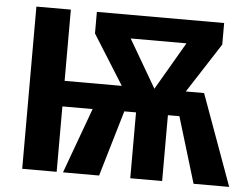

<svg xmlns="http://www.w3.org/2000/svg" viewBox="-50 -754 1056 816"><g transform="rotate(5 478.0 -346.0)"><path d="M815 -388 956 0H804L719 -281H670V0H534V-281H484L401 0H247L349 -279H220V0H73V-692H220V-388H464L331 -600V-692H874V-600L737 -388ZM722 -592H484L603 -388Z"/></g></svg>

Font: Fira Sans SemiBold
Style: Regular
Weight: 600
Designer: bBox Type GmbH & Carrois Corporate GbR & Edenspiekermann AG
Foundry: bBox Type GmbH & Carrois Corporate GbR & Edenspiekermann AG
Version: Version 4.301;PS 004.301;hotconv 1.0.88;makeotf.lib2.5.64775